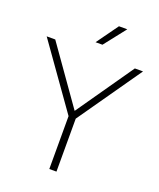

<svg xmlns="http://www.w3.org/2000/svg" viewBox="-179 -1046 950 1148"><g transform="rotate(20 296.5 -472.0)"><path d="M276 0V-336.5L-10 -740H44.5L299.5 -378.5L551 -740H603L321.5 -337V0ZM276.5 -807 375.5 -944.5H428.5L320.5 -807Z"/></g></svg>

Font: Encode Sans SmExp XLt
Style: Regular
Weight: 200
Width: 6
Designer: Multiple Designers
Foundry: Impallari Type
Version: Version 3.002; ttfautohint (v1.8.3) -l 8 -r 50 -G 200 -x 14 